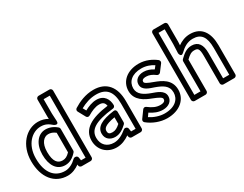

<svg xmlns="http://www.w3.org/2000/svg" viewBox="-80 -1226 2237 1758"><g transform="rotate(-30 1038.0 -347.0)"><path d="M68 -245C68 -395 161 -478 251 -478C300 -478 328 -461 364 -430C364 -430 408 -401 405 -450L401 -529V-681H466V-25H418L413 -57C411 -69 400 -78 388 -78H384C377 -78 370 -75 366 -71C333 -38 289 -13 245 -13C139 -13 68 -91 68 -245ZM18 -245C18 -75 105 37 245 37C292 37 334 18 370 -8L371 4C373 16 384 25 396 25H491C502 25 516 15 516 0V-706C516 -717 506 -731 491 -731H376C365 -731 351 -721 351 -706V-528V-527L352 -501C325 -517 291 -528 251 -528C127 -528 18 -415 18 -245ZM137 -246C137 -135 183 -58 273 -58C320 -58 359 -81 395 -122C399 -127 401 -132 401 -138V-367C401 -374 398 -382 393 -386C355 -419 315 -433 276 -433C194 -433 137 -356 137 -246ZM187 -246C187 -342 232 -383 276 -383C301 -383 324 -376 351 -355V-148C324 -119 301 -108 273 -108C221 -108 187 -145 187 -246Z M641 -132C641 -216 707 -267 908 -289C921 -290 930 -302 930 -314C929 -373 899 -435 816 -435C769 -435 725 -416 688 -396L669 -430C718 -457 775 -478 837 -478C945 -478 995 -419 995 -291V-25H947L942 -58C940 -70 928 -79 917 -79H914C908 -79 902 -77 898 -73C856 -38 811 -13 762 -13C689 -13 641 -59 641 -132ZM591 -132C591 -33 663 37 762 37C814 37 859 17 899 -11L901 4C903 15 914 25 926 25H1020C1031 25 1045 15 1045 0V-291C1045 -437 975 -528 837 -528C752 -528 679 -495 623 -460C613 -454 607 -439 614 -427L656 -350C663 -336 680 -334 691 -341C733 -366 775 -385 816 -385C858 -385 872 -367 878 -336C694 -312 591 -253 591 -132ZM703 -141C703 -81 749 -53 798 -53C847 -53 885 -79 922 -114C927 -119 930 -126 930 -132V-242C930 -252 924 -270 902 -267C770 -250 703 -212 703 -141ZM753 -141C753 -166 769 -194 880 -213V-143C850 -116 826 -103 798 -103C765 -103 753 -113 753 -141Z M1146 -61 1170 -95C1210 -68 1252 -50 1301 -50C1362 -50 1404 -83 1404 -134C1404 -199 1328 -219 1283 -236C1217 -260 1161 -292 1161 -356C1161 -425 1214 -478 1315 -478C1366 -478 1409 -461 1443 -439L1419 -408C1387 -428 1355 -441 1317 -441C1260 -441 1220 -410 1220 -362C1220 -299 1293 -282 1338 -266C1406 -241 1463 -214 1463 -140C1463 -72 1411 -13 1297 -13C1245 -13 1188 -33 1146 -61ZM1091 -71C1084 -61 1084 -46 1095 -37C1147 6 1223 37 1297 37C1431 37 1513 -40 1513 -140C1513 -250 1422 -287 1356 -312C1295 -334 1270 -347 1270 -362C1270 -376 1276 -391 1317 -391C1348 -391 1378 -378 1410 -354C1420 -347 1436 -348 1445 -359L1498 -429C1505 -439 1504 -455 1493 -464C1450 -497 1390 -528 1315 -528C1196 -528 1111 -459 1111 -356C1111 -256 1201 -214 1265 -190C1324 -167 1354 -151 1354 -134C1354 -117 1346 -100 1301 -100C1259 -100 1222 -118 1180 -150C1168 -159 1153 -156 1145 -145Z M1616 -25V-681H1681V-525L1677 -430C1677 -430 1684 -378 1719 -411C1758 -449 1801 -478 1859 -478C1946 -478 1985 -426 1985 -308V-25H1920V-293C1920 -379 1889 -429 1818 -429C1765 -429 1730 -401 1689 -361C1684 -356 1681 -349 1681 -343V-25ZM1566 0C1566 11 1576 25 1591 25H1706C1717 25 1731 15 1731 0V-332C1766 -366 1787 -379 1818 -379C1855 -379 1870 -369 1870 -293V0C1870 11 1880 25 1895 25H2010C2021 25 2035 15 2035 0V-308C2035 -438 1982 -528 1859 -528C1807 -528 1764 -509 1729 -484L1731 -523V-706C1731 -717 1721 -731 1706 -731H1591C1580 -731 1566 -721 1566 -706Z"/></g></svg>

Font: Falling Sky
Style: Ou
Weight: 400
Designer: Paul D. Hunt
Foundry: Adobe Systems Incorporated
Version: Version 1.02